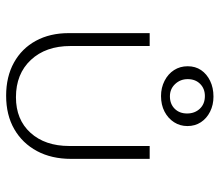

<svg xmlns="http://www.w3.org/2000/svg" viewBox="-65 -645 716 626"><g transform="rotate(90 293.0 -332.0)"><path d="M292 6Q230 6 184 -19.5Q138 -45 113 -91Q88 -137 88 -198V-462H130V-204Q130 -123 175.5 -74.5Q221 -26 297 -26Q370 -26 413 -73.5Q456 -121 456 -200V-462H498V-206Q498 -142 472.5 -94.5Q447 -47 401 -20.5Q355 6 292 6ZM293 -499Q266 -499 243.5 -510.5Q221 -522 208.5 -541.5Q196 -561 196 -586Q196 -611 208.5 -629.5Q221 -648 243.5 -659Q266 -670 295 -670Q322 -670 344 -659Q366 -648 378.5 -629Q391 -610 391 -585Q391 -561 378.5 -541.5Q366 -522 344 -510.5Q322 -499 293 -499ZM294 -528Q319 -528 334.5 -543.5Q350 -559 350 -584Q350 -609 334.5 -625.5Q319 -642 293 -642Q269 -642 253.5 -626.5Q238 -611 238 -586Q238 -562 254 -545Q270 -528 294 -528Z"/></g></svg>

Font: Ysabeau SC ExtraLight
Style: Regular
Weight: 250
Designer: Christian Thalmann (Catharsis Fonts)
Version: Version 2.001;gftools[0.9.30]; featfreeze: smcp